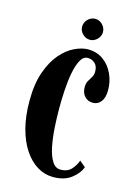

<svg xmlns="http://www.w3.org/2000/svg" viewBox="-105 -716 554 783"><g transform="rotate(15 172.0 -324.0)"><path d="M198 10.5Q163 10.5 131.8 -8.2Q100.5 -27 76.5 -62.8Q52.5 -98.5 39 -149.5Q25.5 -200.5 25.5 -264.5Q25.5 -336.5 43.2 -387Q61 -437.5 88.2 -469Q115.5 -500.5 146.2 -515Q177 -529.5 202.5 -529.5Q240 -529.5 267.2 -509.8Q294.5 -490 309.2 -458.2Q324 -426.5 324 -389.5Q324 -357.5 310.8 -340.8Q297.5 -324 277 -324Q255.5 -324 242 -338.5Q228.5 -353 228.5 -377.5Q228.5 -394 234.8 -404.5Q241 -415 247.2 -425Q253.5 -435 253.5 -449Q253.5 -472.5 240.5 -484Q227.5 -495.5 210.5 -495.5Q191.5 -495.5 179.8 -473.5Q168 -451.5 161.5 -416.8Q155 -382 152.8 -342.5Q150.5 -303 150.5 -268Q150.5 -227.5 153.2 -185Q156 -142.5 163.2 -106.8Q170.5 -71 184.2 -48.8Q198 -26.5 220 -26.5Q249 -26.5 265.2 -44.2Q281.5 -62 288.5 -83L314 -61.5Q303.5 -34 274.5 -11.8Q245.5 10.5 198 10.5ZM199 -569Q181 -569 167.8 -582.2Q154.5 -595.5 154.5 -612.5Q154.5 -631 167.8 -644.2Q181 -657.5 199 -657.5Q216 -657.5 229.2 -644.2Q242.5 -631 242.5 -612.5Q242.5 -595.5 229.2 -582.2Q216 -569 199 -569Z"/></g></svg>

Font: Imbue 24pt
Style: Bold
Weight: 700
Designer: Tyler Finck
Foundry: Etcetera Type Company
Version: Version 1.102